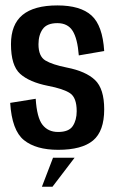

<svg xmlns="http://www.w3.org/2000/svg" viewBox="-20 -562 442 726"><path d="M115 -188.5Q119.5 -117 140.8 -90Q162 -63 199.5 -63Q240.5 -63 255.2 -85.5Q270 -108 270 -141.5Q270 -193 244.5 -209.8Q219 -226.5 161 -237.5Q91 -251.5 56.2 -282.8Q21.5 -314 21.5 -395Q21.5 -469.5 65.2 -505.5Q109 -541.5 197 -541.5Q284 -541.5 326 -503.5Q368 -465.5 374 -369L278 -352.5Q273 -416.5 254.5 -445.5Q236 -474.5 197 -474.5Q157.5 -474.5 141.5 -452Q125.5 -429.5 125.5 -394.5Q125.5 -349 151.8 -333.2Q178 -317.5 233 -306.5Q304.5 -292.5 339.2 -259.5Q374 -226.5 374 -148.5Q374 -66 331.8 -30.8Q289.5 4.5 200 4.5Q116 4.5 70.5 -32.2Q25 -69 18.5 -173ZM262 34.5 178.5 144H138.5L180.5 34.5Z"/></svg>

Font: Anybody Narrow Medium
Style: Regular
Weight: 500
Width: 3
Designer: Tyler Finck
Foundry: Etcetera Type Company
Version: Version 1.000; ttfautohint (v1.8)